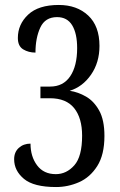

<svg xmlns="http://www.w3.org/2000/svg" viewBox="-20 -744 482 774"><path d="M206 10Q116 10 76.5 -23Q37 -56 37 -102Q37 -131 56 -148Q75 -165 103 -165Q103 -113 129.5 -77.5Q156 -42 205 -42Q248 -42 279.5 -77.5Q311 -113 311 -197Q311 -268 279 -308Q247 -348 181 -348H143V-395H182Q235 -395 263 -436.5Q291 -478 291 -550Q291 -609 271 -642Q251 -675 210 -675Q162 -675 142.5 -633Q123 -591 123 -532Q95 -532 73.5 -545Q52 -558 52 -591Q52 -646 93.5 -685Q135 -724 217 -724Q290 -724 335.5 -681.5Q381 -639 381 -559Q381 -492 347 -443Q313 -394 261 -378Q295 -373 327 -354.5Q359 -336 380 -298Q401 -260 401 -196Q401 -120 372 -74.5Q343 -29 298.5 -9.5Q254 10 206 10Z"/></svg>

Font: Noto Serif Myanmar ExtraCondensed
Style: Regular
Weight: 400
Width: 2
Designer: Ben Mitchell and the Monotype Design Team
Foundry: Monotype Imaging Inc.
Version: Version 2.106; ttfautohint (v1.8.4.7-5d5b)